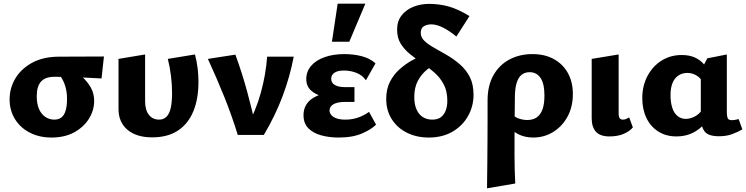

<svg xmlns="http://www.w3.org/2000/svg" viewBox="-20 -731 4041 1040"><path d="M259 14Q193 14 141.5 -12.5Q90 -39 61 -86Q32 -133 32 -193Q32 -253 62.5 -305Q93 -357 152 -390Q211 -423 296 -424L543 -425L530 -306Q467 -310 405.5 -312.5Q344 -315 274 -315Q226 -315 202.5 -289.5Q179 -264 179 -210Q179 -168 191.5 -140Q204 -112 226 -97.5Q248 -83 274 -83Q298 -83 313 -95Q328 -107 335.5 -132Q343 -157 343 -194Q343 -228 336 -255Q329 -282 317 -303Q305 -324 289 -338L372 -357Q401 -337 427.5 -312.5Q454 -288 472 -256.5Q490 -225 490 -184Q490 -133 461.5 -87.5Q433 -42 381.5 -14Q330 14 259 14Z M804 13Q719 13 670.5 -28Q622 -69 622 -140V-412L766 -436V-182Q766 -135 786.5 -109Q807 -83 842 -83Q866 -83 882 -99Q898 -115 905 -147Q912 -179 912 -227Q912 -274 906 -321.5Q900 -369 889 -412L1036 -436Q1046 -399 1050.5 -361.5Q1055 -324 1055 -288Q1055 -195 1027 -127.5Q999 -60 943.5 -23.5Q888 13 804 13Z M1268 0Q1236 -104 1195 -206Q1154 -308 1106 -412L1255 -435Q1291 -337 1318.5 -236Q1346 -135 1367 -37H1315Q1367 -134 1393.5 -231Q1420 -328 1427 -424H1571Q1551 -318 1511.5 -212Q1472 -106 1409 0Z M1814 14Q1763 14 1719.5 2Q1676 -10 1650 -36.5Q1624 -63 1624 -107Q1624 -169 1678 -201.5Q1732 -234 1818 -234V-198Q1771 -198 1730.5 -208Q1690 -218 1664.5 -241Q1639 -264 1639 -303Q1639 -343 1664.5 -373.5Q1690 -404 1737 -421Q1784 -438 1845 -438Q1894 -438 1938 -427Q1982 -416 2014 -388L1962 -296Q1944 -323 1911.5 -336Q1879 -349 1843 -349Q1820 -349 1805 -343.5Q1790 -338 1782 -328Q1774 -318 1774 -304Q1774 -283 1793 -271Q1812 -259 1851 -259H1900V-179H1851Q1808 -179 1786.5 -166.5Q1765 -154 1765 -133Q1765 -119 1775 -107.5Q1785 -96 1804 -89.5Q1823 -83 1850 -83Q1887 -83 1919 -94Q1951 -105 1979 -125L2017 -56Q1993 -31 1942 -8.5Q1891 14 1814 14ZM1778 -505 1809 -711H1959L1872 -505Z M2302 14Q2237 14 2184.5 -12Q2132 -38 2102 -85.5Q2072 -133 2072 -195Q2072 -248 2092 -287.5Q2112 -327 2144 -355.5Q2176 -384 2210 -403Q2244 -422 2273.5 -433.5Q2303 -445 2318 -450L2366 -397Q2327 -381 2294.5 -355Q2262 -329 2243 -292.5Q2224 -256 2224 -206Q2224 -165 2236.5 -137.5Q2249 -110 2271 -96.5Q2293 -83 2321 -83Q2351 -83 2368.5 -96.5Q2386 -110 2394.5 -133Q2403 -156 2403 -185Q2403 -238 2383 -275Q2363 -312 2332 -339Q2301 -366 2267 -389Q2233 -412 2202 -437Q2171 -462 2151 -493.5Q2131 -525 2131 -571Q2131 -616 2155 -647Q2179 -678 2218.5 -694Q2258 -710 2305 -710Q2356 -710 2406.5 -697Q2457 -684 2523 -644L2452 -533Q2416 -563 2381 -581Q2346 -599 2316 -599Q2292 -599 2275.5 -588.5Q2259 -578 2259 -553Q2259 -528 2280 -508.5Q2301 -489 2333.5 -471Q2366 -453 2402 -432Q2438 -411 2471 -382.5Q2504 -354 2524.5 -314.5Q2545 -275 2545 -217Q2545 -156 2515.5 -103Q2486 -50 2431.5 -18Q2377 14 2302 14Z M2618 289Q2619 226 2619.5 163Q2620 100 2620.5 38.5Q2621 -23 2621 -80Q2621 -137 2621 -187Q2621 -267 2652.5 -323Q2684 -379 2739 -408.5Q2794 -438 2864 -438Q2931 -438 2980 -411Q3029 -384 3056 -335.5Q3083 -287 3083 -221Q3083 -153 3054.5 -100Q3026 -47 2977 -16.5Q2928 14 2868 14Q2821 14 2783.5 -6Q2746 -26 2732 -61L2757 -109Q2771 -95 2793 -88Q2815 -81 2836 -81Q2868 -81 2888.5 -96Q2909 -111 2919 -140Q2929 -169 2929 -213Q2929 -279 2907.5 -309.5Q2886 -340 2849 -340Q2823 -340 2805.5 -326Q2788 -312 2779 -283.5Q2770 -255 2769 -212Q2768 -133 2767.5 -73.5Q2767 -14 2767 31.5Q2767 77 2767 114.5Q2767 152 2768 187.5Q2769 223 2771 263Z M3281 8Q3231 8 3208 -17.5Q3185 -43 3185 -90V-412L3331 -436V-114Q3331 -99 3336.5 -91Q3342 -83 3354 -83Q3363 -83 3371.5 -86.5Q3380 -90 3388 -95L3408 -41Q3391 -20 3358.5 -6Q3326 8 3281 8Z M3644 8Q3588 8 3546 -18.5Q3504 -45 3481.5 -92Q3459 -139 3459 -199Q3459 -266 3487 -319Q3515 -372 3563 -402.5Q3611 -433 3673 -433Q3715 -433 3745 -419Q3775 -405 3794.5 -381Q3814 -357 3824 -327L3788 -285Q3773 -311 3750.5 -323.5Q3728 -336 3703 -336Q3675 -336 3654 -321.5Q3633 -307 3622.5 -280.5Q3612 -254 3612 -217Q3612 -176 3621.5 -147Q3631 -118 3650 -102.5Q3669 -87 3695 -87Q3717 -87 3741.5 -99Q3766 -111 3786 -139L3828 -101Q3807 -69 3780 -44Q3753 -19 3719 -5.5Q3685 8 3644 8ZM3874 7Q3815 7 3795.5 -20.5Q3776 -48 3776 -105V-347L3811 -415L3917 -436V-122Q3917 -105 3921 -92.5Q3925 -80 3944 -80Q3951 -80 3960.5 -81.5Q3970 -83 3981 -86L4001 -30Q3975 -15 3944.5 -4Q3914 7 3874 7Z"/></svg>

Font: Ysabeau Infant ExtraBold
Style: Regular
Weight: 800
Designer: Christian Thalmann (Catharsis Fonts)
Version: Version 2.001;gftools[0.9.30]; featfreeze: ss01,ss02,lnum